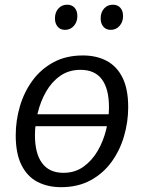

<svg xmlns="http://www.w3.org/2000/svg" viewBox="-20 -767 596 796"><path d="M63.3 -243.9 71.3 -293.4H462.5L454.8 -243.9ZM323.7 -537.1Q379.7 -537.1 421.9 -514.9Q464.1 -492.7 487.8 -445.4Q511.5 -398 511.5 -322.7Q511.5 -261.4 494.1 -202Q476.8 -142.7 441.9 -95Q407.1 -47.3 354.9 -19.2Q302.7 9 233 9Q178 9 135.4 -13Q92.9 -35 69.1 -82.7Q45.2 -130.3 45.2 -205.7Q45.2 -267.7 62.6 -326.5Q79.9 -385.4 114.6 -432.9Q149.3 -480.4 201.5 -508.7Q253.7 -537.1 323.7 -537.1ZM313.7 -477.5Q265.4 -477.5 229.7 -452.5Q194.1 -427.5 171 -387Q147.9 -346.5 136.4 -298.9Q124.9 -251.3 124.9 -206.3Q124.9 -130.4 154.7 -90.5Q184.5 -50.5 243 -50.5Q290.7 -50.5 325.9 -75.7Q361.2 -100.9 384.9 -141.4Q408.5 -181.9 420.1 -229.5Q431.8 -277.1 431.8 -322Q431.8 -398.9 402.3 -438.2Q372.9 -477.5 313.7 -477.5ZM249.6 -643.2Q230.2 -643.2 219 -656.4Q207.8 -669.6 207.8 -691Q207.8 -715.7 222 -731.6Q236.2 -747.5 258.6 -747.5Q278 -747.5 289.4 -734.8Q300.7 -722.1 300.7 -700.4Q300.7 -676 286.2 -659.6Q271.7 -643.2 249.6 -643.2ZM439.1 -643.2Q419.7 -643.2 408.5 -656.4Q397.3 -669.6 397.3 -691Q397.3 -715.7 411.5 -731.6Q425.7 -747.5 448.1 -747.5Q467.5 -747.5 478.8 -734.8Q490.2 -722.1 490.2 -700.4Q490.2 -676 475.6 -659.6Q461.1 -643.2 439.1 -643.2Z"/></svg>

Font: Bitter Thin
Style: Italic
Weight: 100
Italic angle: -9°
Designer: Sol Matas, and Bitter project Authors
Foundry: Sol Matas
Version: Version 2.002